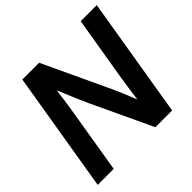

<svg xmlns="http://www.w3.org/2000/svg" viewBox="-178 -911 1093 1093"><g transform="rotate(-45 369.0 -364.0)"><path d="M18.1 0 138.7 -727.5H273.9L463.9 -321.8Q473.6 -300.8 489.7 -262.5Q505.9 -224.1 521.5 -184.6Q526.9 -226.1 533 -267.6Q539.1 -309.1 542.5 -331.1L608.4 -727.5H737.8L617.2 0H482.4L311 -365.2Q299.3 -390.1 278.8 -437.7Q258.3 -485.4 233.9 -545.4Q226.1 -483.4 219 -436.8Q211.9 -390.1 207.5 -365.7L147 0Z"/></g></svg>

Font: Inter Display SemiBold
Style: Italic
Weight: 600
Italic angle: -9.39999°
Designer: Rasmus Andersson
Foundry: rsms
Version: Version 4.000;git-a52131595